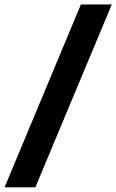

<svg xmlns="http://www.w3.org/2000/svg" viewBox="-25 -694 508 839"><path d="M-5 124.5 328.5 -674.5H463.5L129.5 124.5Z"/></svg>

Font: Anek Bangla Medium
Style: Bold
Weight: 700
Version: Version 1.003